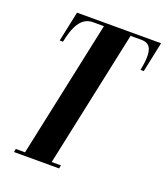

<svg xmlns="http://www.w3.org/2000/svg" viewBox="-130 -790 764 880"><g transform="rotate(20 252.0 -349.5)"><path d="M41 0 44 -16H89L231 -683H177Q155 -683 136.5 -671Q118 -659 103.5 -630.5Q89 -602 79 -552H63L94 -699H504L473 -552H457Q467 -602 465 -630.5Q463 -659 450 -671Q437 -683 415 -683H361L219 -16H264L261 0Z"/></g></svg>

Font: Emberly Black
Style: Italic
Weight: 900
Italic angle: -12°
Designer: Rajesh Rajput
Foundry: Rajesh Rajput
Version: Version 1.000